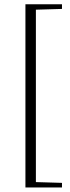

<svg xmlns="http://www.w3.org/2000/svg" viewBox="-20 -730 316 872"><path d="M95.5 121.5V-710.5H261.5V-689.5L143 -686V97L261.5 100.5V121.5Z"/></svg>

Font: Newsreader 36pt Light
Style: Regular
Weight: 300
Designer: Hugues Gentile
Foundry: Production Type
Version: Version 1.003